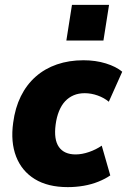

<svg xmlns="http://www.w3.org/2000/svg" viewBox="-20 -756 521 787"><path d="M258 11Q176 11 122.5 -22Q69 -55 46 -114.5Q23 -174 34 -253Q42 -314 65.5 -361.5Q89 -409 126.5 -442Q164 -475 213.5 -492Q263 -509 322 -509Q372 -509 414 -496Q456 -483 481 -462L426 -339Q407 -355 380.5 -364.5Q354 -374 327 -374Q302 -374 282 -365.5Q262 -357 247 -341Q232 -325 222 -300.5Q212 -276 208 -245Q200 -184 221.5 -153.5Q243 -123 290 -123Q316 -123 345 -133Q374 -143 397 -159L432 -37Q412 -23 383.5 -11.5Q355 0 323 5.5Q291 11 258 11ZM252 -590 275 -736H427L404 -590Z"/></svg>

Font: Nunito Sans 10pt SemiCondensed Black
Style: Italic
Weight: 900
Width: 4
Italic angle: -9°
Designer: Vernon Adams
Foundry: Vernon Adams
Version: Version 3.101;gftools[0.9.27]